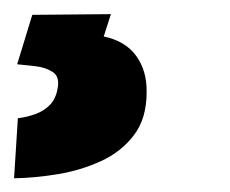

<svg xmlns="http://www.w3.org/2000/svg" viewBox="-42 -25 327 273"><path d="M3.9 -3.9 115.7 -4.9 105.5 26.9Q136.2 33.2 151.6 54.4Q167 75.7 166.5 106Q166.5 143.6 148.4 167.2Q130.4 190.9 101.6 204.1Q72.8 217.3 40 222.7Q7.3 228 -22 228.5L-16.6 143.1Q-3.9 141.6 8.3 137.2Q20.5 132.8 29.1 124Q37.6 115.2 40 100.1Q43 84 33 77.4Q22.9 70.8 8.1 69.1Q-6.8 67.4 -17.6 66.4Z"/></svg>

Font: Roboto ExtraBold
Style: Italic
Weight: 800
Designer: Christian Robertson
Foundry: Google
Version: Version 3.009; 2024